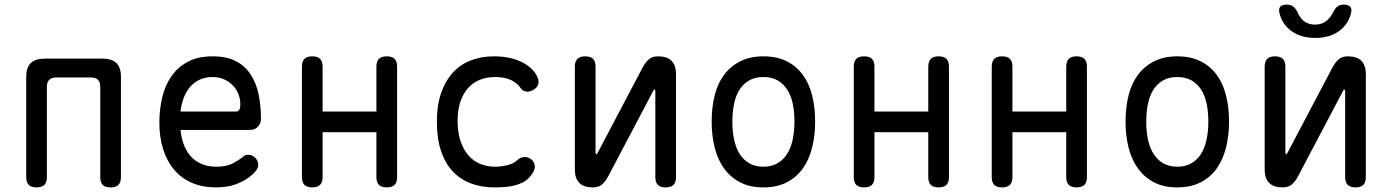

<svg xmlns="http://www.w3.org/2000/svg" viewBox="-20 -805 6040 835"><path d="M139 10Q116 10 105 -1Q94 -12 94 -35V-470Q94 -511 113.5 -530.5Q133 -550 174 -550H426Q467 -550 486.5 -530.5Q506 -511 506 -470V-35Q506 -12 495 -1Q484 10 461 10Q438 10 427 -1Q416 -12 416 -35V-428Q416 -448 406 -458Q396 -468 376 -468H224Q204 -468 194 -458Q184 -448 184 -428V-35Q184 -12 173 -1Q162 10 139 10Z M1059 -132Q1078 -132 1090.5 -118.5Q1103 -105 1103 -88Q1103 -79 1098.5 -70.5Q1094 -62 1082 -50Q1066 -35 1048 -24Q1030 -13 1009.5 -5Q989 3 966.5 6.5Q944 10 919 10Q861 10 815.5 -9.5Q770 -29 738.5 -65.5Q707 -102 690 -154.5Q673 -207 673 -272Q673 -329 685.5 -381.5Q698 -434 725.5 -473.5Q753 -513 797 -536.5Q841 -560 905 -560Q965 -560 1005 -539.5Q1045 -519 1069.5 -482Q1094 -445 1104.5 -395.5Q1115 -346 1115 -287Q1115 -269 1102 -254.5Q1089 -240 1068 -240H765Q769 -200 782 -169.5Q795 -139 815 -119.5Q835 -100 861.5 -90Q888 -80 920 -80Q965 -80 991.5 -94Q1018 -108 1033 -120Q1041 -127 1046 -129.5Q1051 -132 1059 -132ZM1009 -320Q1014 -320 1019.5 -326Q1025 -332 1025 -353Q1025 -374 1017 -395Q1009 -416 993.5 -432.5Q978 -449 955.5 -459.5Q933 -470 905 -470Q874 -470 849.5 -459Q825 -448 807.5 -428Q790 -408 779.5 -380.5Q769 -353 765 -320Z M1338 10Q1315 10 1304 -1Q1293 -12 1293 -35V-515Q1293 -538 1304 -549Q1315 -560 1338 -560Q1361 -560 1372 -549Q1383 -538 1383 -515V-320H1617V-515Q1617 -538 1628 -549Q1639 -560 1662 -560Q1685 -560 1696 -549Q1707 -538 1707 -515V-35Q1707 -12 1696 -1Q1685 10 1662 10Q1639 10 1628 -1Q1617 -12 1617 -35V-230H1383V-35Q1383 -12 1372 -1Q1361 10 1338 10Z M1880 -274Q1880 -351 1900 -405Q1920 -459 1953.5 -493.5Q1987 -528 2032 -544Q2077 -560 2127 -560Q2165 -560 2195 -553.5Q2225 -547 2247.5 -536Q2270 -525 2286 -511Q2302 -497 2311 -482Q2325 -459 2321.5 -442Q2318 -425 2301 -415Q2283 -404 2267 -407Q2251 -410 2242 -425Q2231 -442 2204 -456Q2177 -470 2133 -470Q2097 -470 2067 -458Q2037 -446 2015.5 -422Q1994 -398 1982 -362.5Q1970 -327 1970 -279Q1970 -230 1982.5 -192.5Q1995 -155 2016.5 -130Q2038 -105 2068 -92.5Q2098 -80 2132 -80Q2158 -80 2186 -86.5Q2214 -93 2229 -108Q2241 -120 2258.5 -122Q2276 -124 2293 -110Q2299 -104 2302.5 -96.5Q2306 -89 2306 -80Q2306 -71 2301 -60.5Q2296 -50 2286 -38Q2273 -22 2255 -12.5Q2237 -3 2216.5 2Q2196 7 2174 8.5Q2152 10 2130 10Q2075 10 2029 -7Q1983 -24 1950 -58.5Q1917 -93 1898.5 -147Q1880 -201 1880 -274Z M2480 -515Q2480 -538 2491 -549Q2502 -560 2525 -560Q2548 -560 2559 -549Q2570 -538 2570 -515V-140Q2572 -134 2574 -134Q2576 -134 2576.5 -135.5Q2577 -137 2579 -140L2774 -510Q2786 -533 2801 -546.5Q2816 -560 2842 -560Q2881 -560 2900.5 -540.5Q2920 -521 2920 -482V-35Q2920 -12 2909 -1Q2898 10 2875 10Q2852 10 2841 -1Q2830 -12 2830 -35V-410Q2828 -416 2826 -416Q2824 -416 2823.5 -414.5Q2823 -413 2821 -410L2626 -40Q2614 -17 2599 -3.5Q2584 10 2558 10Q2519 10 2499.5 -9.5Q2480 -29 2480 -68Z M3300 10Q3242 10 3200 -11.5Q3158 -33 3130 -71Q3102 -109 3088.5 -161.5Q3075 -214 3075 -276Q3075 -338 3088 -390Q3101 -442 3129 -479.5Q3157 -517 3199.5 -538.5Q3242 -560 3300 -560Q3359 -560 3401.5 -538.5Q3444 -517 3471.5 -479.5Q3499 -442 3512 -390Q3525 -338 3525 -276Q3525 -214 3511.5 -161.5Q3498 -109 3470.5 -71Q3443 -33 3400.5 -11.5Q3358 10 3300 10ZM3300 -80Q3335 -80 3360.5 -94.5Q3386 -109 3402.5 -134.5Q3419 -160 3427 -196.5Q3435 -233 3435 -276Q3435 -319 3427.5 -354.5Q3420 -390 3403.5 -415.5Q3387 -441 3361.5 -455.5Q3336 -470 3300 -470Q3264 -470 3238.5 -455.5Q3213 -441 3196.5 -415.5Q3180 -390 3172.5 -354Q3165 -318 3165 -275Q3165 -232 3173 -196Q3181 -160 3197.5 -134.5Q3214 -109 3239.5 -94.5Q3265 -80 3300 -80Z M3738 10Q3715 10 3704 -1Q3693 -12 3693 -35V-515Q3693 -538 3704 -549Q3715 -560 3738 -560Q3761 -560 3772 -549Q3783 -538 3783 -515V-320H4017V-515Q4017 -538 4028 -549Q4039 -560 4062 -560Q4085 -560 4096 -549Q4107 -538 4107 -515V-35Q4107 -12 4096 -1Q4085 10 4062 10Q4039 10 4028 -1Q4017 -12 4017 -35V-230H3783V-35Q3783 -12 3772 -1Q3761 10 3738 10Z M4338 10Q4315 10 4304 -1Q4293 -12 4293 -35V-515Q4293 -538 4304 -549Q4315 -560 4338 -560Q4361 -560 4372 -549Q4383 -538 4383 -515V-320H4617V-515Q4617 -538 4628 -549Q4639 -560 4662 -560Q4685 -560 4696 -549Q4707 -538 4707 -515V-35Q4707 -12 4696 -1Q4685 10 4662 10Q4639 10 4628 -1Q4617 -12 4617 -35V-230H4383V-35Q4383 -12 4372 -1Q4361 10 4338 10Z M5100 10Q5042 10 5000 -11.5Q4958 -33 4930 -71Q4902 -109 4888.5 -161.5Q4875 -214 4875 -276Q4875 -338 4888 -390Q4901 -442 4929 -479.5Q4957 -517 4999.5 -538.5Q5042 -560 5100 -560Q5159 -560 5201.5 -538.5Q5244 -517 5271.5 -479.5Q5299 -442 5312 -390Q5325 -338 5325 -276Q5325 -214 5311.5 -161.5Q5298 -109 5270.5 -71Q5243 -33 5200.5 -11.5Q5158 10 5100 10ZM5100 -80Q5135 -80 5160.5 -94.5Q5186 -109 5202.5 -134.5Q5219 -160 5227 -196.5Q5235 -233 5235 -276Q5235 -319 5227.5 -354.5Q5220 -390 5203.5 -415.5Q5187 -441 5161.5 -455.5Q5136 -470 5100 -470Q5064 -470 5038.5 -455.5Q5013 -441 4996.5 -415.5Q4980 -390 4972.5 -354Q4965 -318 4965 -275Q4965 -232 4973 -196Q4981 -160 4997.5 -134.5Q5014 -109 5039.5 -94.5Q5065 -80 5100 -80Z M5480 -515Q5480 -538 5491 -549Q5502 -560 5525 -560Q5548 -560 5559 -549Q5570 -538 5570 -515V-140Q5572 -134 5574 -134Q5576 -134 5576.5 -135.5Q5577 -137 5579 -140L5774 -510Q5786 -533 5801 -546.5Q5816 -560 5842 -560Q5881 -560 5900.5 -540.5Q5920 -521 5920 -482V-35Q5920 -12 5909 -1Q5898 10 5875 10Q5852 10 5841 -1Q5830 -12 5830 -35V-410Q5828 -416 5826 -416Q5824 -416 5823.5 -414.5Q5823 -413 5821 -410L5626 -40Q5614 -17 5599 -3.5Q5584 10 5558 10Q5519 10 5499.5 -9.5Q5480 -29 5480 -68ZM5544 -750Q5540 -767 5548 -776Q5556 -785 5575 -785Q5586 -785 5594 -782Q5602 -779 5607 -774Q5617 -765 5622 -753Q5627 -741 5635 -730Q5658 -698 5699 -698Q5740 -698 5764 -730Q5772 -740 5777.5 -751.5Q5783 -763 5791 -772Q5797 -778 5804.5 -781.5Q5812 -785 5824 -785Q5843 -785 5851.5 -776Q5860 -767 5856 -750Q5847 -709 5816 -680Q5772 -640 5700 -640Q5628 -640 5584 -680Q5553 -709 5544 -750Z"/></svg>

Font: Maple Mono
Style: Regular
Weight: 400
Monospace: yes
Designer: subframe7536
Version: Version 7.300